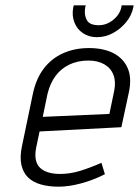

<svg xmlns="http://www.w3.org/2000/svg" viewBox="-20 -691 523 723"><path d="M483 -671H438L437 -664Q431 -636 406 -616Q381 -596 352 -596Q317 -596 306.5 -616Q296 -636 301 -664L303 -671H258L256 -664Q250 -633 260 -607Q270 -581 292.5 -566Q315 -551 345 -551Q377 -551 405.5 -566.5Q434 -582 455 -607.5Q476 -633 482 -664ZM116 -134 129 -196 437 -212 465 -342Q477 -397 461 -434Q445 -471 407.5 -490.5Q370 -510 315 -510Q261 -510 217.5 -490.5Q174 -471 145 -433Q116 -395 104 -339L63 -142Q54 -100 60.5 -70.5Q67 -41 85.5 -23Q104 -5 133.5 3.5Q163 12 201 12Q239 12 285.5 -0.5Q332 -13 375 -35L362 -78Q319 -59 281.5 -47.5Q244 -36 206 -36Q182 -36 163 -41.5Q144 -47 131.5 -58.5Q119 -70 115 -89Q111 -108 116 -134ZM410 -349 392 -262 141 -251 159 -338Q169 -378 189.5 -405.5Q210 -433 241.5 -448Q273 -463 313 -463Q348 -463 372.5 -449Q397 -435 407 -409.5Q417 -384 410 -349Z"/></svg>

Font: Advent Pro
Style: Italic
Weight: 400
Italic angle: -12°
Designer: VivaRado, Andreas Kalpakidis
Foundry: VivaRado, Andreas Kalpakidis
Version: Version 3.000